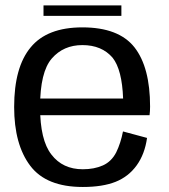

<svg xmlns="http://www.w3.org/2000/svg" viewBox="-20 -702 638 726"><path d="M293 5V-62Q217 -62 174.5 -117.5Q131.5 -172 131.5 -297.5Q131.5 -430 176 -481Q220 -531.5 291.5 -531.5Q365 -531.5 406 -483.5Q441.5 -438.5 445.5 -329.5H120.5V-266.5H545.5Q547.5 -281.5 547.5 -299Q547.5 -447.5 488.5 -523Q429 -598.5 291.5 -598.5Q158 -598.5 96 -523Q33.5 -448 33.5 -297.5Q33.5 -155.5 94.5 -75Q155 5 293 5ZM293 -62V5Q368 5 417 -14.5Q466 -34 497 -77Q527.5 -119.5 536 -180.5L445 -205Q436.5 -161 419.5 -126Q401.5 -91 369 -76.5Q336.5 -62 293 -62ZM144.5 -642H439V-681.5H144.5Z"/></svg>

Font: Anybody Thin
Style: Regular
Weight: 400
Version: Version 1.113;gftools[0.9.25]